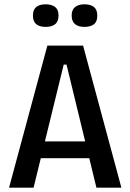

<svg xmlns="http://www.w3.org/2000/svg" viewBox="-20 -872 605 892"><path d="M22 0 200 -660H366L544 0H428L289 -572H276L136 0ZM127 -137V-215H449V-137ZM372 -747Q345 -747 329 -759.5Q313 -772 313 -800Q313 -827 329 -839.5Q345 -852 372 -852Q401 -852 416.5 -839.5Q432 -827 432 -799Q432 -771 416 -759Q400 -747 372 -747ZM192 -747Q164 -747 148.5 -759.5Q133 -772 133 -800Q133 -827 148.5 -839.5Q164 -852 192 -852Q220 -852 236 -839.5Q252 -827 252 -800Q252 -772 236 -759.5Q220 -747 192 -747Z"/></svg>

Font: Bricolage Grotesque SemiCondensed Medium
Style: Regular
Weight: 500
Width: 4
Designer: Mathieu Triay
Foundry: Atelier Triay
Version: Version 1.001;gftools[0.9.33.dev8+g029e19f]